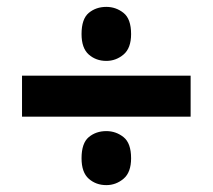

<svg xmlns="http://www.w3.org/2000/svg" viewBox="-20 -632 619 558"><path d="M289 -455Q259 -455 238 -473.5Q217 -492 217 -533Q217 -577 238 -594.5Q259 -612 289 -612Q317 -612 339 -594.5Q361 -577 361 -533Q361 -492 339 -473.5Q317 -455 289 -455ZM44 -293V-412H534V-293ZM289 -94Q259 -94 238 -112.5Q217 -131 217 -172Q217 -216 238 -233.5Q259 -251 289 -251Q317 -251 339 -233.5Q361 -216 361 -172Q361 -131 339 -112.5Q317 -94 289 -94Z"/></svg>

Font: Noto Sans Thaana ExtraBold
Style: Regular
Weight: 800
Designer: David Williams
Foundry: Google Inc.
Version: Version 3.001; ttfautohint (v1.8.4.7-5d5b)